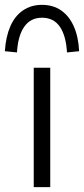

<svg xmlns="http://www.w3.org/2000/svg" viewBox="-45 -771 346 791"><path d="M94 0V-492H162V0ZM25 -555 -25 -560Q-21 -620 -2.5 -662.5Q16 -705 49.5 -728Q83 -751 128 -751Q174 -751 207 -728Q240 -705 259 -662.5Q278 -620 281 -560L231 -555Q227 -624 201.5 -661Q176 -698 128 -698Q81 -698 55 -661Q29 -624 25 -555Z"/></svg>

Font: Nunito Sans 8pt Light
Style: Regular
Weight: 300
Version: Version 3.101;gftools[0.9.27]